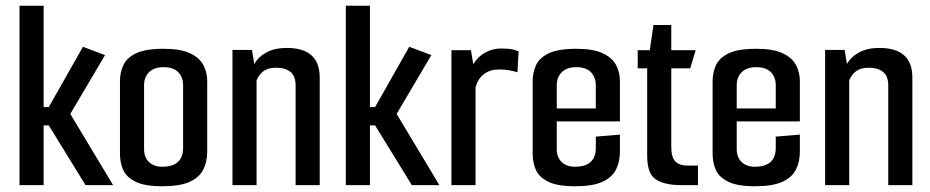

<svg xmlns="http://www.w3.org/2000/svg" viewBox="-20 -645 3242 669"><path d="M48 0V-625H132V-272H150L269 -482L346 -453L225 -248L374 0H278L150 -208H132V0Z M546 4Q484 4 452 -12Q420 -28 409 -53.5Q398 -79 398 -109V-362Q398 -392 409.5 -417.5Q421 -443 453.5 -459Q486 -475 550 -475Q609 -475 642 -459.5Q675 -444 688.5 -418.5Q702 -393 702 -363V-116Q702 -82 688.5 -54.5Q675 -27 641 -11.5Q607 4 546 4ZM545 -64Q618 -64 618 -130V-348Q618 -376 601 -393.5Q584 -411 550 -411Q517 -411 499.5 -393.5Q482 -376 482 -348V-125Q482 -97 499 -80.5Q516 -64 545 -64Z M790 -471H858L866 -422Q881 -448 909.5 -463Q938 -478 979 -478Q1094 -478 1094 -375V0H1010V-347Q1010 -380 992 -394.5Q974 -409 942 -409Q914 -409 898 -397Q882 -385 874 -365V0H790Z M1185 0V-625H1269V-272H1287L1406 -482L1483 -453L1362 -248L1511 0H1415L1287 -208H1269V0Z M1553 0V-470H1621L1629 -421Q1645 -448 1671 -462Q1697 -476 1725 -476Q1750 -476 1763.5 -473.5Q1777 -471 1787 -466L1783 -393Q1771 -397 1755 -400Q1739 -403 1718 -403Q1688 -403 1666.5 -387Q1645 -371 1637 -340V0Z M1984 4Q1922 4 1890 -12Q1858 -28 1847 -53.5Q1836 -79 1836 -109V-362Q1836 -392 1847.5 -417.5Q1859 -443 1891.5 -459Q1924 -475 1988 -475Q2047 -475 2080 -459.5Q2113 -444 2126.5 -418.5Q2140 -393 2140 -363V-222H1920V-125Q1920 -97 1937 -80.5Q1954 -64 1983 -64Q2056 -64 2056 -130V-169L2140 -176V-116Q2140 -82 2126.5 -54.5Q2113 -27 2079 -11.5Q2045 4 1984 4ZM1920 -348V-267H2056V-348Q2056 -376 2039 -393.5Q2022 -411 1988 -411Q1955 -411 1937.5 -393.5Q1920 -376 1920 -348Z M2353 0Q2295 0 2265 -20Q2235 -40 2235 -102V-407H2202V-470H2244L2257 -558H2319V-470H2404L2385 -407H2319V-134Q2319 -96 2333.5 -82Q2348 -68 2377 -68H2412V0Z M2611 4Q2549 4 2517 -12Q2485 -28 2474 -53.5Q2463 -79 2463 -109V-362Q2463 -392 2474.5 -417.5Q2486 -443 2518.5 -459Q2551 -475 2615 -475Q2674 -475 2707 -459.5Q2740 -444 2753.5 -418.5Q2767 -393 2767 -363V-222H2547V-125Q2547 -97 2564 -80.5Q2581 -64 2610 -64Q2683 -64 2683 -130V-169L2767 -176V-116Q2767 -82 2753.5 -54.5Q2740 -27 2706 -11.5Q2672 4 2611 4ZM2547 -348V-267H2683V-348Q2683 -376 2666 -393.5Q2649 -411 2615 -411Q2582 -411 2564.5 -393.5Q2547 -376 2547 -348Z M2855 -471H2923L2931 -422Q2946 -448 2974.5 -463Q3003 -478 3044 -478Q3159 -478 3159 -375V0H3075V-347Q3075 -380 3057 -394.5Q3039 -409 3007 -409Q2979 -409 2963 -397Q2947 -385 2939 -365V0H2855Z"/></svg>

Font: Smooch Sans SemiBold
Style: Bold
Weight: 600
Designer: Robert E. Leuschke
Foundry: Robert E. Leuschke
Version: Version 1.010; ttfautohint (v1.8.3)